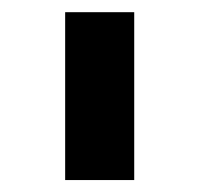

<svg xmlns="http://www.w3.org/2000/svg" viewBox="-20 -727 328 315"><path d="M200.2 -431.6H86.9V-707H200.2Z"/></svg>

Font: Pretendard GOV ExtraBold
Style: Regular
Weight: 800
Designer: Base glyphs from Inter by Rasmus Andersson; Hangeul glyphs from Noto Sans CJK(Source Han Sans) by Jang Soo-young and Kan
Foundry: Kil Hyung-jin
Version: Version 1.309